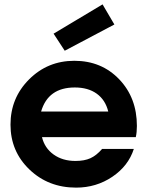

<svg xmlns="http://www.w3.org/2000/svg" viewBox="-20 -845 674 878"><path d="M276 -613 225 -691 449 -825 503 -733ZM447 -164H592Q567 -86 493.5 -36.5Q420 13 328 13Q201 13 114.5 -70Q28 -153 28 -275Q28 -397 113 -482Q198 -567 320 -567Q444 -567 525 -482.5Q606 -398 606 -269Q606 -240 601 -218H172Q184 -168 225 -138.5Q266 -109 325 -109Q366 -109 393.5 -121.5Q421 -134 447 -164ZM168 -335H475Q462 -388 422.5 -416.5Q383 -445 322 -445Q200 -445 168 -335Z"/></svg>

Font: Involve
Style: Bold
Weight: 700
Designer: Stefan Peev
Foundry: Context Ltd.
Version: Version 1.001